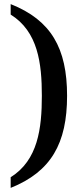

<svg xmlns="http://www.w3.org/2000/svg" viewBox="-20 -784 404 936"><path d="M32 80V132C229 53 307 -85 307 -317C307 -549 229 -686 32 -764V-713C165 -630 184 -476 184 -317C184 -158 165 -3 32 80Z"/></svg>

Font: Noto Naskh Arabic UI Medium
Style: Regular
Weight: 500
Designer: Monotype Design Team, David Williams, Mohamad Dakak and Nizar Qandah
Foundry: Monotype Imaging Inc.
Version: Version 2.014